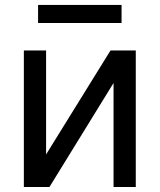

<svg xmlns="http://www.w3.org/2000/svg" viewBox="-20 -747 638 767"><path d="M164.1 -130V-545.5H75.3V0H177.6L433.6 -415.5V0H522.4V-545.5H421.5ZM132.1 -655.2H465.6V-727.3H132.1Z"/></svg>

Font: Margiela Sans Text
Style: Regular
Weight: 400
Designer: Stefan Endress, Andreas Faust
Version: Version 1.100;FEAKit 1.0